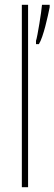

<svg xmlns="http://www.w3.org/2000/svg" viewBox="-20 -780 227 800"><path d="M97 0V-760H71V0ZM187 -750V-760H155C153 -733 136 -626 130 -610V-596H142C161 -626 180 -715 187 -750Z"/></svg>

Font: Noto Sans Armenian ExtraCondensed Thin
Style: Regular
Weight: 100
Width: 2
Designer: Monotype Design Team
Foundry: Monotype Imaging Inc.
Version: Version 2.008